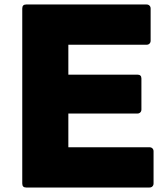

<svg xmlns="http://www.w3.org/2000/svg" viewBox="-20 -792 743 854"><path d="M79 24V-754Q79 -772 96 -772H632Q640 -772 645 -767Q650 -762 650 -754V-611Q650 -603 645 -598Q640 -593 632 -593H284V-460H591Q609 -460 609 -443V-305Q609 -297 604 -292Q599 -287 591 -287H284V-137H645Q653 -137 658 -132Q663 -127 663 -119V24Q663 32 658 37Q653 42 645 42H96Q79 42 79 24Z"/></svg>

Font: LINE Seed JP_TTF ExtraBold
Style: Regular
Weight: 800
Designer: LY Corporation & Fontrix & Fontworks
Version: Version 1.015